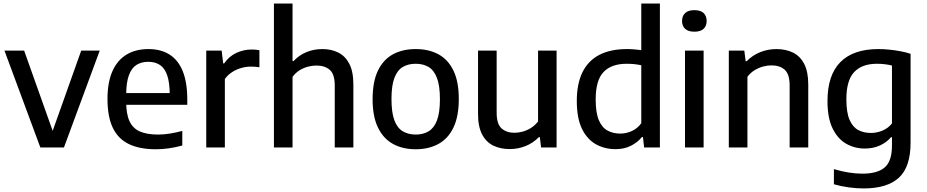

<svg xmlns="http://www.w3.org/2000/svg" viewBox="-20 -828 5203 1078"><path d="M206.5 0 5 -544H115.5L281 -78.5H270.5L436 -544H540L339 0Z M854 10Q764 10 703.8 -19Q643.5 -48 613.5 -110.2Q583.5 -172.5 583.5 -272Q583.5 -366 611.2 -428.2Q639 -490.5 690.5 -521.5Q742 -552.5 813.5 -552.5Q883.5 -552.5 932.2 -521.5Q981 -490.5 1006.2 -427.8Q1031.5 -365 1031.5 -269.5V-239.5H641.5V-305.5H953L933 -294.5Q933 -363.5 919 -404.5Q905 -445.5 878 -463.2Q851 -481 812.5 -481Q774 -481 746.2 -463.5Q718.5 -446 703.5 -405Q688.5 -364 688.5 -294.5V-255.5Q688.5 -188 707 -147.8Q725.5 -107.5 765 -90Q804.5 -72.5 867.5 -72.5Q898.5 -72.5 932.5 -77.8Q966.5 -83 1003.5 -93V-11Q963 0 926.5 5Q890 10 854 10Z M1138 0V-544H1224.5L1233 -472H1238.5Q1265 -511 1306 -530.5Q1347 -550 1393 -550Q1405 -550 1416 -549Q1427 -548 1436.5 -546V-450.5Q1424.5 -452.5 1412.2 -453.2Q1400 -454 1387.5 -454Q1361.5 -454 1334.2 -446.2Q1307 -438.5 1283 -423Q1259 -407.5 1242.5 -384.5V0Z M1518 0V-808H1622.5V-485H1628Q1659.5 -518.5 1700.8 -535.5Q1742 -552.5 1790.5 -552.5Q1840 -552.5 1879.2 -533Q1918.5 -513.5 1941.2 -470Q1964 -426.5 1964 -353.5V0H1859.5V-347.5Q1859.5 -411.5 1831.5 -435.8Q1803.5 -460 1757 -460Q1734 -460 1709.5 -453.8Q1685 -447.5 1662.2 -433.5Q1639.5 -419.5 1622.5 -396.5V0Z M2314 10Q2240.5 10 2186.2 -20Q2132 -50 2102 -112Q2072 -174 2072 -271Q2072 -368.5 2101.5 -430.5Q2131 -492.5 2185.2 -522.5Q2239.5 -552.5 2314 -552.5Q2388.5 -552.5 2442.8 -522.5Q2497 -492.5 2526.5 -430.5Q2556 -368.5 2556 -271.5Q2556 -175 2526.2 -112.5Q2496.5 -50 2442 -20Q2387.5 10 2314 10ZM2314 -72.5Q2356 -72.5 2386.5 -90.8Q2417 -109 2433.5 -152.2Q2450 -195.5 2450 -270.5Q2450 -346.5 2433.5 -390Q2417 -433.5 2386.5 -451.8Q2356 -470 2314 -470Q2272 -470 2241.5 -452Q2211 -434 2194.5 -390.8Q2178 -347.5 2178 -272.5Q2178 -196.5 2194.2 -153Q2210.5 -109.5 2241.2 -91Q2272 -72.5 2314 -72.5Z M2842 9Q2790.5 9 2750.2 -10.2Q2710 -29.5 2687 -73Q2664 -116.5 2664 -189V-544H2768.5V-195Q2768.5 -131.5 2796.2 -107Q2824 -82.5 2868.5 -82.5Q2890.5 -82.5 2914.5 -89Q2938.5 -95.5 2961 -109.5Q2983.5 -123.5 3001 -146V-544H3105V0H3018L3011 -58H3005.5Q2972.5 -24.5 2930.5 -7.8Q2888.5 9 2842 9Z M3435.5 9.5Q3376 9.5 3326.8 -17.5Q3277.5 -44.5 3248 -103.8Q3218.5 -163 3218.5 -261Q3218.5 -358 3250.5 -422.8Q3282.5 -487.5 3345.2 -520Q3408 -552.5 3500 -552.5Q3521 -552.5 3542 -550.8Q3563 -549 3580.5 -546.5V-808H3685V0H3596.5L3590 -58.5H3584Q3560 -28.5 3522.2 -9.5Q3484.5 9.5 3435.5 9.5ZM3462.5 -78Q3495.5 -78 3527 -92Q3558.5 -106 3580.5 -136V-461.5Q3564 -465.5 3542.2 -467.8Q3520.5 -470 3499 -470Q3412.5 -470 3368.5 -423.5Q3324.5 -377 3324.5 -269.5Q3324.5 -195.5 3342 -153.8Q3359.5 -112 3390.8 -95Q3422 -78 3462.5 -78Z M3826 0V-544H3930.5V0ZM3878.5 -650Q3844.5 -650 3827 -666Q3809.5 -682 3809.5 -710Q3809.5 -739 3827 -755Q3844.5 -771 3878.5 -771Q3913 -771 3930.2 -755Q3947.5 -739 3947.5 -710Q3947.5 -682 3930.2 -666Q3913 -650 3878.5 -650Z M4072 0V-544H4159L4166.5 -484.5H4172.5Q4204.5 -517.5 4247.8 -535Q4291 -552.5 4339.5 -552.5Q4391.5 -552.5 4431.8 -533Q4472 -513.5 4495 -469.8Q4518 -426 4518 -353V0H4413.5V-347.5Q4413.5 -411.5 4386 -436.2Q4358.5 -461 4311 -461Q4289 -461 4264.5 -454.5Q4240 -448 4217 -434Q4194 -420 4176.5 -397V0Z M4829 230Q4789.5 230 4745.2 224Q4701 218 4662 206.5V121.5Q4705.5 134.5 4745.8 140.8Q4786 147 4822 147Q4907.5 147 4947.8 111.5Q4988 76 4988 -10V-57.5H4982.5Q4958.5 -29 4921 -11.5Q4883.5 6 4835 6Q4779 6 4731.5 -20.8Q4684 -47.5 4655 -106.2Q4626 -165 4626 -261Q4626 -406 4698.2 -479.2Q4770.5 -552.5 4912 -552.5Q4942 -552.5 4973.8 -549.2Q5005.5 -546 5036 -540.2Q5066.5 -534.5 5092.5 -526V-27.5Q5092.5 109.5 5026.8 169.8Q4961 230 4829 230ZM4870 -81.5Q4902.5 -81.5 4934.2 -94.5Q4966 -107.5 4988 -135V-460Q4971.5 -464.5 4949.2 -467.2Q4927 -470 4903.5 -470Q4820 -470 4776 -423.5Q4732 -377 4732 -270.5Q4732 -196.5 4749.8 -155.5Q4767.5 -114.5 4798.5 -98Q4829.5 -81.5 4870 -81.5Z"/></svg>

Font: Encode Sans Condensed Thin Medium
Style: Regular
Weight: 500
Version: Version 3.002